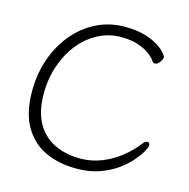

<svg xmlns="http://www.w3.org/2000/svg" viewBox="-107 -814 916 933"><g transform="rotate(15 351.5 -347.5)"><path d="M671 -183Q671 -199 659 -199Q648 -199 638 -186Q606 -144 563 -110Q520 -76 469 -56Q418 -36 363 -36Q291 -36 234 -63Q177 -90 144 -147.5Q111 -205 111 -295Q111 -371 133.5 -437Q156 -503 196 -552.5Q236 -602 289.5 -630Q343 -658 404 -658Q455 -658 491 -645.5Q527 -633 549 -616Q571 -599 580 -585Q586 -576 594 -576Q606 -576 617.5 -590Q629 -604 629 -617Q629 -622 616.5 -637Q604 -652 578 -669Q552 -686 510 -698.5Q468 -711 408 -711Q333 -711 268 -679Q203 -647 155 -590Q107 -533 80 -457Q53 -381 53 -293Q53 -184 93 -115.5Q133 -47 201.5 -15.5Q270 16 357 16Q421 16 471.5 -1.5Q522 -19 559.5 -46Q597 -73 621.5 -101.5Q646 -130 658.5 -152.5Q671 -175 671 -183Z"/></g></svg>

Font: Klee One
Style: Regular
Weight: 400
Designer: Fontworks Inc.
Foundry: Fontworks Inc.
Version: Version 1.100